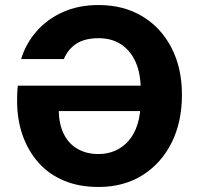

<svg xmlns="http://www.w3.org/2000/svg" viewBox="-20 -732 791 764"><path d="M372 12Q295 12 235 -13Q175 -38 133.5 -84.5Q92 -131 70 -193.5Q48 -256 48 -331Q48 -345 48.5 -360Q49 -375 51 -391H583V-290H214Q215 -235 235 -196.5Q255 -158 290.5 -138.5Q326 -119 371 -119Q407 -119 437.5 -132Q468 -145 491.5 -171.5Q515 -198 527.5 -238.5Q540 -279 540 -334V-374Q540 -439 520 -484.5Q500 -530 462.5 -555Q425 -580 373 -580Q318 -580 284.5 -558.5Q251 -537 234 -497H64Q83 -559 125.5 -607.5Q168 -656 230.5 -684Q293 -712 372 -712Q472 -712 546.5 -667Q621 -622 662.5 -541.5Q704 -461 704 -355Q704 -246 662.5 -163.5Q621 -81 546.5 -34.5Q472 12 372 12Z"/></svg>

Font: DM Sans 10pt
Style: Bold
Weight: 700
Version: Version 4.004;gftools[0.9.30]